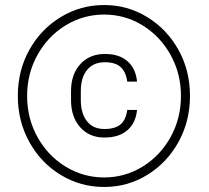

<svg xmlns="http://www.w3.org/2000/svg" viewBox="-20 -735 831 765"><path d="M395 -715Q488 -715 566.5 -667Q645 -619 691 -536.5Q737 -454 737 -353Q737 -252 691 -169Q645 -86 566.5 -38Q488 10 395 10Q301 10 222 -38Q143 -86 97 -169Q51 -252 51 -353Q51 -454 97 -536.5Q143 -619 222 -667Q301 -715 395 -715ZM395 -28Q478 -28 548 -71Q618 -114 659.5 -188.5Q701 -263 701 -353Q701 -442 659.5 -516.5Q618 -591 548 -634Q478 -677 395 -677Q312 -677 241.5 -634Q171 -591 129.5 -516.5Q88 -442 88 -353Q88 -263 129.5 -188.5Q171 -114 241.5 -71Q312 -28 395 -28ZM396 -187Q336 -187 299.5 -228Q263 -269 263 -336V-372Q263 -439 300 -479.5Q337 -520 398 -520Q455 -520 488 -491Q521 -462 526 -410H487Q482 -448 461 -467.5Q440 -487 398 -487Q352 -487 327 -456.5Q302 -426 302 -372V-336Q302 -283 326.5 -252Q351 -221 396 -221Q439 -221 460.5 -239.5Q482 -258 487 -297H526Q521 -245 487.5 -216Q454 -187 396 -187Z"/></svg>

Font: Freesentation 3 Light
Style: Regular
Weight: 300
Designer: glyphs from Roboto by Christian Robertson / Hangul glyphs from Noto Sans CJK(Source Han Sans) by Jang Soo-young and Kang
Foundry: PT&
Version: Version 2.001